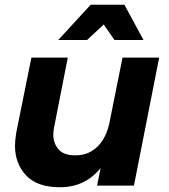

<svg xmlns="http://www.w3.org/2000/svg" viewBox="-20 -780 712 807"><path d="M583 -612H461L416 -677L346 -612H225L361 -760H503ZM232 7Q136 7 89.5 -43Q43 -93 43 -167Q43 -189 48 -221L112 -538H265L207 -243Q204 -227 204 -214Q204 -179 225.5 -153Q247 -127 297 -127Q335.5 -127 364.2 -144.2Q393 -161.5 411.8 -191.2Q430.5 -221 439 -259L495 -538H649L543 0H388L403 -74Q338 7 232 7Z"/></svg>

Font: Argentum Sans SemiBold
Style: Italic
Weight: 600
Italic angle: -11°
Designer: Julieta Ulanovsky (font), Cristiano Sobral (main changes and remaster)
Foundry: Julieta Ulanovsky (font), Cristiano Sobral (main changes and remaster)
Version: Version 2.007;June 15, 2022;FontCreator 14.0.0.2814 64-bit; 